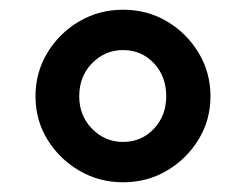

<svg xmlns="http://www.w3.org/2000/svg" viewBox="-20 -751 505 395"><path d="M233 -376Q184 -376 143 -400Q102 -424 77.5 -464Q53 -504 53 -553Q53 -602 77.5 -642.5Q102 -683 143 -707Q184 -731 233 -731Q283 -731 323.5 -707Q364 -683 388.5 -642.5Q413 -602 413 -553Q413 -504 388.5 -464Q364 -424 323.5 -400Q283 -376 233 -376ZM233 -459Q271 -459 296.5 -486Q322 -513 322 -553Q322 -594 296.5 -621Q271 -648 233 -648Q196 -648 169.5 -621Q143 -594 143 -553Q143 -513 169.5 -486Q196 -459 233 -459Z"/></svg>

Font: Wix Madefor Text SemiBold
Style: Regular
Weight: 600
Designer: Dalton Maag Ltd
Foundry: Dalton Maag Ltd
Version: Version 3.100